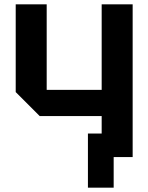

<svg xmlns="http://www.w3.org/2000/svg" viewBox="-20 -720 680 880"><path d="M588 -700V0H446V-188H162L52 -298V-700H194V-308H446V-700ZM383 140V-108H501V140Z"/></svg>

Font: Tektur SemiBold
Style: Regular
Weight: 600
Designer: Adam Jagosz
Foundry: Adam Jagosz
Version: Version 1.005;gftools[0.9.30]